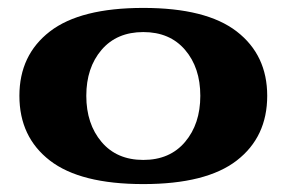

<svg xmlns="http://www.w3.org/2000/svg" viewBox="-20 -455 730 485"><path d="M29 -213Q29 -316 106 -375.5Q183 -435 342 -435Q501 -435 578 -375.5Q655 -316 655 -213Q655 -109 578 -49.5Q501 10 342 10Q183 10 106 -49.5Q29 -109 29 -213ZM486 -213Q486 -284 447.5 -329Q409 -374 342 -374Q275 -374 236.5 -329Q198 -284 198 -213Q198 -142 236.5 -96.5Q275 -51 342 -51Q409 -51 447.5 -96.5Q486 -142 486 -213Z"/></svg>

Font: Taviraj Bold
Style: Regular
Weight: 700
Designer: Katatrad Team
Foundry: CadsonDemak
Version: Version 1.030